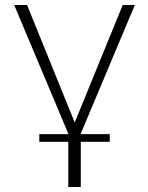

<svg xmlns="http://www.w3.org/2000/svg" viewBox="-20 -540 597 773"><path d="M254.9 212.9V30.8H138.2V0H254.9V-2L37.1 -520H88.9L280.8 -46.9L474.1 -520H522.9L305.2 -2V0H421.9V30.8H305.2V212.9Z"/></svg>

Font: Rawline Light
Style: Regular
Weight: 300
Designer: Matt McInerney, Pablo Impallari, Rodrigo Fuenzalida
Foundry: Matt McInerney, Pablo Impallari, Rodrigo Fuenzalida
Version: Version 4.020;PS 004.020;hotconv 1.0.88;makeotf.lib2.5.64775